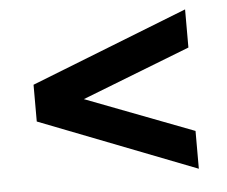

<svg xmlns="http://www.w3.org/2000/svg" viewBox="-41 -630 655 554"><g transform="rotate(-5 287.0 -353.0)"><path d="M513.5 -122.5 59.5 -299V-405.5L514 -584V-473.5L200.5 -351.5L513.5 -232Z"/></g></svg>

Font: 1883 Sans SemiBold
Style: Regular
Weight: 600
Designer: 1883 Sans project is a fork of Public Sans.
Version: Version 1.009